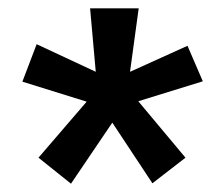

<svg xmlns="http://www.w3.org/2000/svg" viewBox="-20 -545 540 465"><path d="M198.2 -524.9H315.9L294.9 -371.1L434.1 -434.1L471.2 -348.1L314.9 -299.8L429.2 -163.1L349.1 -101.1L252 -248L151.9 -100.1L73.2 -163.1L189.9 -298.8L34.2 -347.2L68.8 -438L211.9 -371.1Z"/></svg>

Font: InconsolataGo
Style: Bold
Weight: 700
Designer: Raph Levien, Kirill Tkachev(cyreal.org)
Foundry: Raph Levien, Kirill Tkachev(cyreal.org)
Version: Version 1.015; ttfautohint (v0.92) -l 8 -r 50 -G 200 -x 14 -